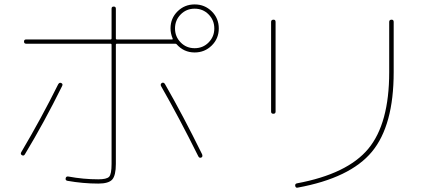

<svg xmlns="http://www.w3.org/2000/svg" viewBox="-20 -820 2040 878"><path d="M934.1 -753.9Q908.2 -780.3 870.1 -780.3Q832 -780.3 806.2 -753.9Q780.3 -727.5 780.3 -689.9Q780.3 -652.3 806.2 -626Q832 -599.6 870.1 -599.6Q908.2 -599.6 934.1 -626Q960 -652.3 960 -689.9Q960 -727.5 934.1 -753.9ZM99.6 -620.1Q89.8 -620.1 89.8 -629.9Q89.8 -639.6 99.6 -639.6H485.4Q490.2 -639.6 490.2 -644.5V-780.3Q490.2 -790 500 -790Q509.8 -790 509.8 -780.3V-644.5Q509.8 -639.6 514.6 -639.6H766.6Q771.5 -639.6 769.5 -643.6Q759.8 -667 759.8 -690.4Q759.8 -736.3 792 -768.1Q824.2 -799.8 870.1 -799.8Q916 -799.8 948.2 -768.1Q980.5 -736.3 980.5 -689.9Q980.5 -643.6 948.2 -611.8Q916 -580.1 870.1 -580.1Q820.3 -580.1 787.1 -618.2Q785.2 -620.1 780.3 -620.1H514.6Q509.8 -620.1 509.8 -615.2V-70.3Q509.8 -17.6 493.2 1Q476.6 19.5 429.7 19.5Q359.4 19.5 288.1 6.8Q278.3 4.9 280.3 -4.9Q282.2 -14.6 293 -12.7Q361.3 0 429.7 0Q467.8 0 479 -11.7Q490.2 -23.4 490.2 -70.3V-615.2Q490.2 -620.1 485.4 -620.1ZM80.1 -110.4Q72.3 -115.2 77.1 -124Q168.9 -279.3 246.1 -434.6Q252 -444.3 259.8 -440.4Q269.5 -436.5 263.7 -425.8Q181.6 -259.8 93.8 -114.3Q88.9 -105.5 80.1 -110.4ZM900.4 -99.6Q891.6 -95.7 886.7 -105.5Q797.9 -284.2 716.8 -425.8Q711.9 -434.6 719.7 -440.4Q728.5 -445.3 734.4 -435.5Q817.4 -291 904.3 -114.3Q908.2 -102.5 900.4 -99.6Z M1340.8 38.1Q1332 40 1330.1 30.3Q1328.1 21.5 1336.9 18.6Q1568.4 -24.4 1664.1 -139.6Q1759.8 -254.9 1759.8 -490.2V-719.7Q1759.8 -729.5 1770 -730Q1780.3 -730.5 1780.3 -719.7V-490.2Q1780.3 -246.1 1680.7 -126Q1581.1 -5.9 1340.8 38.1ZM1219.7 -309.6V-719.7Q1219.7 -729.5 1230 -730Q1240.2 -730.5 1240.2 -719.7V-309.6Q1240.2 -299.8 1230 -299.8Q1219.7 -299.8 1219.7 -309.6Z"/></svg>

Font: Rounded Mgen+ 1mn thin
Style: Regular
Weight: 100
Designer: [Source Han Sans]
Ryoko NISHIZUKA  (kana & ideographs); Paul D. Hunt (Latin, Greek & Cyrillic); Wenlong ZHANG  (bopomofo
Version: Version 1.059.20150602